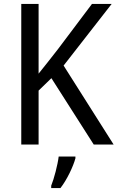

<svg xmlns="http://www.w3.org/2000/svg" viewBox="-20 -734 597 975"><path d="M557 0 303 -401 547 -714H447L274 -484C237 -436 204 -395 176 -360V-714H88V0H176V-274L241 -337L456 0ZM363 70V61H278C273 103 254 175 240 209V221H287C320 179 352 111 363 70Z"/></svg>

Font: Noto Sans Lao SemiCondensed
Style: Regular
Weight: 400
Width: 4
Designer: Monotype Design Team
Foundry: Monotype Imaging Inc.
Version: Version 2.004